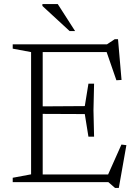

<svg xmlns="http://www.w3.org/2000/svg" viewBox="-20 -902 684 951"><path d="M446 -487.5 443 -356 446 -225H418L400 -337L165.5 -338V-375L400 -376.5L418 -487.5ZM582 -506 556.5 -504.5 502 -662 530.5 -644H148.5V-682.5H510L548.5 -708H564.5ZM508 -21 581.5 -186 606 -183 568.5 29H550L516.5 0H148.5V-38H536ZM43 0V-21.5L134 -38.5V-644L43 -661V-682.5H191.5V0ZM352 -748H325L190 -872.5V-882H266Z"/></svg>

Font: Newsreader Light
Style: Regular
Weight: 300
Designer: Hugues Gentile
Foundry: Production Type
Version: Version 1.003